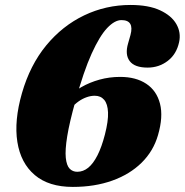

<svg xmlns="http://www.w3.org/2000/svg" viewBox="-20 -737 745 774"><path d="M506 -717Q579 -717 625.2 -695.5Q671.5 -674 691 -639.8Q710.5 -605.5 702 -567Q691.5 -518.5 656.2 -491.5Q621 -464.5 575 -464.5Q522.5 -464.5 502.8 -490.8Q483 -517 496.5 -562.5L506 -596Q514 -625.5 505 -640.8Q496 -656 469.5 -656Q442.5 -656 412.2 -624.2Q382 -592.5 349.5 -521Q317 -449.5 284 -329Q260 -243.5 251 -188Q242 -132.5 245.2 -101Q248.5 -69.5 260.8 -57Q273 -44.5 291.5 -44.5Q315.5 -44.5 335.8 -61Q356 -77.5 373 -111Q390 -144.5 403 -195Q417 -249.5 415.5 -283.8Q414 -318 400 -334.5Q386 -351 362 -351Q346 -351 329.5 -345.2Q313 -339.5 297.2 -328.5Q281.5 -317.5 268.2 -302Q255 -286.5 245.5 -267L215 -285Q226.5 -315 250.5 -340.8Q274.5 -366.5 308 -385.8Q341.5 -405 381.2 -416Q421 -427 464.5 -427Q528 -427 569.8 -399.2Q611.5 -371.5 625 -319Q638.5 -266.5 617 -192.5Q598.5 -128 550.8 -81Q503 -34 432.2 -8.8Q361.5 16.5 273.5 16.5Q176.5 16.5 120 -31.5Q63.5 -79.5 50 -164.8Q36.5 -250 68.5 -361.5Q101 -474.5 166.2 -553.8Q231.5 -633 319.2 -675Q407 -717 506 -717Z"/></svg>

Font: Fraunces
Style: Italic
Weight: 900
Italic angle: -16°
Version: Version 1.000;[0bf87f6ff]